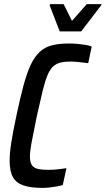

<svg xmlns="http://www.w3.org/2000/svg" viewBox="-20 -908 515 936"><path d="M187 8Q130 8 94.5 -4Q59 -16 43 -44.5Q27 -73 27 -124Q27 -162 35.5 -216Q44 -270 60 -344Q78 -430 94.5 -491Q111 -552 129.5 -591.5Q148 -631 173 -654.5Q198 -678 233 -687Q268 -696 316 -696Q337 -696 358.5 -694Q380 -692 398 -689Q416 -686 427 -681L410 -600Q396 -602 381.5 -603.5Q367 -605 353 -606.5Q339 -608 328 -608Q296 -608 275 -603Q254 -598 238.5 -583.5Q223 -569 211 -540Q199 -511 187.5 -463.5Q176 -416 160 -344Q145 -270 135.5 -221Q126 -172 126 -145Q126 -117 135.5 -103Q145 -89 165 -84.5Q185 -80 216 -80Q237 -80 261.5 -82.5Q286 -85 304 -88L286 -6Q273 -2 256 1Q239 4 221.5 6Q204 8 187 8ZM271 -755 222 -882 224 -888H290L331 -806L403 -888H475L473 -882L376 -755Z"/></svg>

Font: Saira Condensed Medium
Style: Italic
Weight: 500
Width: 3
Italic angle: -12°
Designer: Hector Gatti with collaboration of the Omnibus-Type team
Foundry: Omnibus-Type
Version: Version 1.101